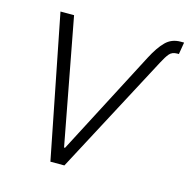

<svg xmlns="http://www.w3.org/2000/svg" viewBox="-108 -842 931 946"><g transform="rotate(15 358.0 -368.5)"><path d="M562 -619.6Q591.8 -676.8 622.1 -707Q652.3 -737.3 698.2 -737.3H715.8L705.6 -676.3H696.8Q670.9 -676.3 657.2 -659.9Q643.6 -643.6 627 -611.8L302.7 0H231.4L87.9 -727.5H157.2L278.3 -85L283.2 -84.5Z"/></g></svg>

Font: Inter Tight Light
Style: Italic
Weight: 300
Italic angle: -9.39999°
Designer: Rasmus Andersson
Foundry: rsms
Version: Version 3.004